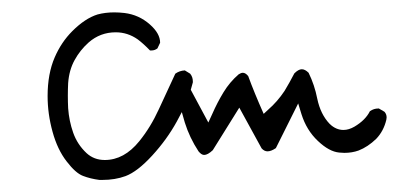

<svg xmlns="http://www.w3.org/2000/svg" viewBox="-20 -158 654 315"><path d="M167.5 -137.7Q152.8 -137.7 140.1 -134.3Q119.6 -127.9 98.6 -106.9Q80.6 -88.9 69.8 -64Q58.1 -37.1 58.1 -0.5Q58.1 28.8 66.2 58.1Q74.2 87.4 89.4 106.9Q104 126 116.2 130.6Q128.4 135.3 143.1 137.2Q145.5 137.2 147.9 137.2Q168.9 137.2 186 130.9Q205.6 123.5 229.7 97.2Q253.9 70.8 270 41.5L278.3 25.9L283.2 43Q291 67.9 305.7 90.3Q310.5 96.2 314.9 96.2Q320.8 96.2 329.1 88.4L372.6 18.6L409.2 85.4Q413.6 90.3 418.9 90.3Q424.8 90.3 432.6 85L469.2 11.7L474.6 29.3Q482.9 55.7 501.5 73.2Q520 90.8 536.6 92.3Q541 92.8 544.9 92.8Q557.6 92.8 568.4 88.9Q583.5 83 597.2 69.8Q609.4 57.1 613.8 38.6Q614.3 36.6 614.3 34.7Q614.3 29.3 610.8 25.4L601.6 20Q601.1 20 600.6 20Q593.3 20 586.9 24.4Q579.6 39.1 561.5 49.8Q552.2 55.2 543.5 55.2Q531.2 55.2 521 45.4Q505.9 29.8 500.5 3.9Q496.1 -18.6 486.3 -38.6Q480.5 -44.4 475.1 -44.4Q469.7 -44.4 462.9 -37.6Q455.1 -22.5 446.8 -8.8Q435.1 8.8 419.9 22L412.6 28.8Q397 -6.3 387.2 -33.2Q382.8 -38.6 378.4 -38.6Q375.5 -38.6 371.6 -36.1Q356.9 -23.4 346.7 -6.6Q336.4 10.3 328.1 29.3L321.8 43L293 -10.7L296.4 -22.9Q296.4 -23.4 296.4 -24.4Q296.4 -31.7 292 -37.1L283.2 -42.5Q274.4 -42 267.6 -37.1Q254.4 -8.8 240.7 21Q227.1 50.8 208.5 73.7Q183.6 104.5 151.9 104.5Q134.3 104.5 122.1 93.3Q106.9 79.1 100.1 59.8Q93.3 40.5 91.8 19.5Q91.3 9.3 91.3 -1Q91.3 -11.2 91.8 -21.5Q93.3 -43 102.5 -59.6Q111.3 -75.7 125.5 -88.4Q144.5 -105 169.9 -105Q189.5 -105 206.1 -93.3Q215.3 -86.4 226.1 -75.2Q227.1 -75.2 228.5 -75.2Q233.9 -75.2 238.3 -78.6L242.7 -87.9Q242.7 -103 226.1 -117.7Q208 -133.8 184.1 -136.7Q175.3 -137.7 167.5 -137.7Z"/></svg>

Font: Bakudai
Style: ExtraLight
Weight: 200
Version: Version 1.48